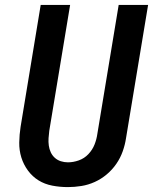

<svg xmlns="http://www.w3.org/2000/svg" viewBox="-20 -755 640 783"><path d="M257 8Q224 8 193 2Q162 -4 137 -19.5Q112 -35 94 -59.5Q76 -84 67 -113Q58 -142 58.5 -174Q59 -206 64 -238L146 -735H266L181 -222Q179 -207 178 -191.5Q177 -176 179 -161.5Q181 -147 187 -134Q193 -121 203.5 -111.5Q214 -102 228 -97.5Q242 -93 257 -93Q279 -93 301.5 -101Q324 -109 340.5 -126.5Q357 -144 365.5 -165.5Q374 -187 377 -209L464 -735H584L494 -192Q490 -165 480.5 -138Q471 -111 454.5 -87Q438 -63 415.5 -44Q393 -25 366.5 -13Q340 -1 312 3.5Q284 8 257 8Z"/></svg>

Font: Iosevka Extended
Style: Bold Italic
Weight: 700
Width: 7
Italic angle: -9°
Monospace: yes
Designer: Belleve Invis
Foundry: Belleve Invis
Version: Version 32.5.0; ttfautohint (v1.8.4)